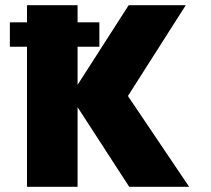

<svg xmlns="http://www.w3.org/2000/svg" viewBox="-20 -720 813 740"><path d="M18 -634H84V-700H279V-634H363V-540H279V-393L476 -700H696L473 -350L709 0H478L279 -307V0H84V-540H18Z"/></svg>

Font: Chess Sans ExtraBold
Style: Regular
Weight: 800
Designer: Wolf Bōese
Foundry: Wolf Bōese
Version: Version 7.223